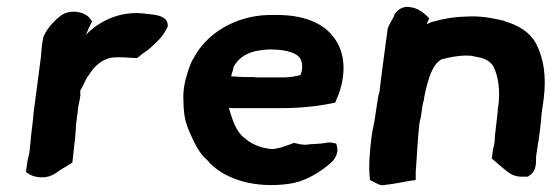

<svg xmlns="http://www.w3.org/2000/svg" viewBox="-20 -533 1631 563"><path d="M108 -426C101 -400 102 -383 100 -366L79 -206C77 -184 75 -165 72 -143C70 -126 69 -108 67 -94V-93C67 -85 63 -74 61 -63L56 -29C67 -20 81 -13 104 -13C119 -13 133 -18 143 -25L156 -34C167 -41 181 -49 192 -56L193 -63C195 -78 196 -95 198 -109C199 -119 201 -129 201 -140C203 -154 202 -164 204 -176L210 -223C213 -235 215 -247 216 -256V-258L215 -260L216 -269C226 -283 232 -305 240 -312C254 -335 275 -358 307 -364C338 -367 362 -363 376 -363H382C390 -368 395 -374 404 -380H405C415 -387 423 -394 431 -402C446 -415 463 -434 472 -456V-460C470 -491 424 -490 413 -492H412C338 -504 274 -474 232 -431C237 -444 244 -459 250 -470L245 -477C234 -495 199 -506 168 -493L167 -492L164 -491C142 -476 122 -455 109 -429L108 -427Z M518 -238C518 -215 520 -188 528 -166C530 -159 533 -153 535 -147L536 -146V-145C549 -117 562 -85 588 -63C592 -60 592 -57 599 -51C645 -7 727 20 828 6C871 0 912 -24 940 -47C946 -52 956 -59 963 -71C973 -90 969 -100 966 -112C956 -114 948 -117 935 -114C920 -111 912 -112 890 -110H888C876 -108 875 -108 860 -110L842 -114C823 -107 796 -96 777 -96C745 -98 714 -112 698 -128H697L696 -129C674 -146 662 -178 653 -211C652 -213 652 -214 651 -217C655 -216 661 -216 668 -216H809C865 -216 916 -222 963 -232L966 -240C990 -292 997 -357 970 -406C940 -462 878 -487 802 -489H765C672 -486 585 -437 546 -359L545 -358L544 -357C541 -349 537 -342 534 -332L529 -317C521 -292 516 -263 518 -238ZM658 -309C659 -316 662 -325 664 -330V-333C664 -334 664 -335 666 -339C681 -365 708 -382 747 -386C751 -387 758 -387 767 -388H771C811 -388 842 -381 856 -367C868 -355 869 -330 861 -313C845 -309 830 -306 811 -306H743C735 -306 730 -306 723 -307H701C688 -307 677 -308 663 -309Z M1070 -136C1064 -89 1060 -43 1065 -5L1085 5C1090 8 1098 12 1110 9C1133 7 1165 0 1183 -3L1199 -5V-20C1199 -28 1199 -35 1200 -41V-42C1203 -85 1205 -129 1210 -172L1212 -182C1214 -187 1215 -193 1215 -196C1216 -206 1218 -217 1220 -229V-232L1222 -235L1224 -248C1224 -249 1226 -258 1226 -258C1236 -303 1248 -345 1275 -359C1298 -365 1321 -370 1347 -370C1356 -370 1361 -370 1368 -368H1369L1383 -365C1405 -361 1418 -352 1427 -338C1440 -311 1448 -271 1441 -220L1440 -218C1440 -210 1439 -201 1438 -193C1435 -172 1434 -153 1431 -134V-132C1431 -127 1431 -121 1430 -115C1429 -109 1428 -102 1426 -97L1422 -68L1455 -40C1467 -31 1482 -13 1515 -15H1528L1532 -18C1556 -33 1551 -61 1552 -74L1558 -115C1560 -122 1560 -129 1561 -134L1563 -149C1565 -166 1567 -181 1568 -199L1574 -241C1583 -309 1574 -364 1551 -407C1532 -440 1500 -459 1459 -471V-472H1458C1432 -478 1401 -485 1364 -485C1354 -485 1345 -484 1338 -484C1307 -483 1277 -477 1252 -470C1246 -469 1239 -466 1232 -462C1233 -469 1236 -473 1239 -479L1232 -486C1222 -495 1207 -509 1183 -512C1160 -517 1139 -501 1134 -483C1129 -475 1122 -462 1117 -450L1105 -361C1101 -334 1099 -310 1095 -283L1093 -265L1091 -256L1090 -255C1088 -242 1085 -227 1083 -211L1080 -191C1078 -174 1073 -155 1070 -136Z"/></svg>

Font: Hussar Pisanka
Style: BdKur
Weight: 700
Designer: Robert Jablonski
Foundry: Cannot Into Space Fonts
Version: Version 1.070